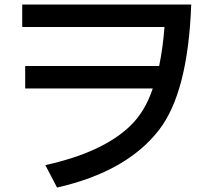

<svg xmlns="http://www.w3.org/2000/svg" viewBox="-20 -780 960 856"><path d="M79.1 -759.8H832.5Q818.4 -368.2 689 -200.7Q545.4 -14.6 234.4 56.2L182.1 -43.9Q437.5 -100.1 560.1 -218.3Q627 -282.2 661.1 -385.7H92.3V-485.8H689.5Q706.5 -567.9 713.4 -659.7H79.1Z"/></svg>

Font: FORM UDPGothic
Style: Bold
Weight: 700
Foundry: Pronama LLC
Version: Version 1.051